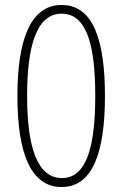

<svg xmlns="http://www.w3.org/2000/svg" viewBox="-20 -744 492 772"><path d="M402 -358C402 -577 357 -724 228 -724C99 -724 50 -577 50 -357C50 -121 107 8 228 8C353 8 402 -132 402 -358ZM89 -358C89 -557 126 -689 228 -689C331 -689 363 -556 363 -358C363 -152 327 -28 229 -28C131 -28 89 -150 89 -358Z"/></svg>

Font: Noto Sans Thai Looped Condensed ExtraLight
Style: Regular
Weight: 200
Width: 3
Designer: Sasikarn Vongin, Ben Mitchell
Foundry: The Fontpad Ltd
Version: Version 1.001